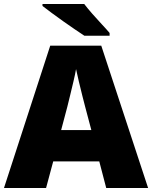

<svg xmlns="http://www.w3.org/2000/svg" viewBox="-20 -947 766 967"><path d="M515 0 480 -134H248L212 0H0L233 -717H490L726 0ZM409 -409Q404 -428 395 -463.5Q386 -499 377 -537Q368 -575 363 -599Q359 -575 350.5 -539Q342 -503 333.5 -468Q325 -433 319 -409L288 -292H440ZM404 -927Q421 -905 444.5 -878Q468 -851 492 -825.5Q516 -800 532 -781V-767H405Q385 -780 356.5 -799.5Q328 -819 297.5 -840.5Q267 -862 239.5 -882.5Q212 -903 194 -917V-927Z"/></svg>

Font: Noto Sans Myanmar Black
Style: Regular
Weight: 900
Designer: Monotype Design Team
Foundry: Monotype Imaging Inc.
Version: Version 2.107; ttfautohint (v1.8.4.7-5d5b)